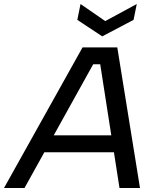

<svg xmlns="http://www.w3.org/2000/svg" viewBox="-62 -936 774 956"><path d="M437 -616H402L60 0H-42L349 -700H522L635 0H533ZM140 -262H547L531 -178H123ZM619 -916 603 -837 447 -755 323 -837 339 -916 462 -831Z"/></svg>

Font: Albert Sans Medium
Style: Italic
Weight: 500
Italic angle: -11.25°
Designer: Andreas Rasmussen
Foundry: a.Foundry
Version: Version 1.025